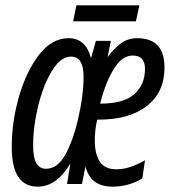

<svg xmlns="http://www.w3.org/2000/svg" viewBox="-20 -689 646 719"><path d="M489 -609 502 -669H266L254 -609ZM241 -73H243L231 0H287L300 -66Q319 10 401 10Q462 10 513 -21L523 -89Q465 -55 416 -55Q372 -55 353.5 -84Q335 -113 335 -162Q335 -204 344 -241H350Q465 -241 530.5 -292.5Q596 -344 596 -436Q596 -546 494 -546Q457 -546 430 -524.5Q403 -503 383 -475L395 -536H339L322 -474H320Q300 -546 237 -546Q174 -546 126 -483.5Q78 -421 51 -327Q24 -233 24 -138Q24 10 121 10Q191 10 241 -73ZM477 -481Q523 -481 523 -431Q523 -373 483.5 -337Q444 -301 358 -301H355Q375 -380 406 -430.5Q437 -481 477 -481ZM104 -142Q104 -215 123 -292.5Q142 -370 174.5 -423.5Q207 -477 246 -477Q293 -477 293 -402Q293 -331 271 -237Q254 -164 225 -110.5Q196 -57 152 -57Q104 -57 104 -142Z"/></svg>

Font: Noto Sans Display Condensed
Style: Italic
Weight: 400
Width: 3
Designer: Monotype Design team
Foundry: Monotype Imaging Inc.
Version: 1.000